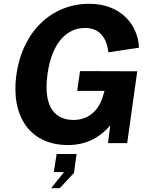

<svg xmlns="http://www.w3.org/2000/svg" viewBox="-20 -753 798 1010"><path d="M337 10C452 10 517 -45 560 -93L548 0H649L702 -378L401 -379L386 -275H530L517 -233C497 -175 448 -122 367 -122C280 -122 204 -177 230 -364C254 -534 335 -606 428 -606C504 -606 542 -553 550 -478L711 -502C707 -618 620 -733 449 -733C252 -733 98 -588 66 -359C36 -137 141 10 337 10ZM249 237H294L369 157L383 57H278L263 152H317Z"/></svg>

Font: United Sans
Style: Bold Italic
Weight: 700
Italic angle: -8°
Designer: Pablo Impallari, Rodrigo Fuenzalida (Modified by Dan O. Williams)
Version: Version 1.000;PS 001.000;hotconv 1.0.88;makeotf.lib2.5.64775